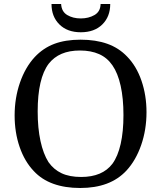

<svg xmlns="http://www.w3.org/2000/svg" viewBox="-20 -928 804 958"><path d="M711 -368Q711 -281 684.5 -204.5Q658 -128 611 -77Q570 -33 512.5 -11.5Q455 10 380 10Q304 10 246 -11Q188 -32 149 -74Q103 -122 78 -194.5Q53 -267 53 -352Q53 -439 79.5 -515.5Q106 -592 153 -643Q195 -688 250.5 -709Q306 -730 382 -730Q458 -730 515.5 -709.5Q573 -689 614 -646Q661 -598 686 -525Q711 -452 711 -368ZM168 -372Q168 -289 182 -224.5Q196 -160 222 -119Q248 -82 287.5 -63.5Q327 -45 385 -45Q491 -45 541 -111Q568 -148 582 -209.5Q596 -271 596 -354Q596 -437 582 -500Q568 -563 541 -602Q515 -640 474.5 -658Q434 -676 379 -676Q326 -676 287.5 -659.5Q249 -643 223 -610Q168 -537 168 -372ZM530 -908H482Q481 -870 451.5 -853Q422 -836 383 -836Q344 -836 315.5 -853Q287 -870 285 -908H237Q237 -845 276.5 -806Q316 -767 383 -767Q451 -767 490.5 -806Q530 -845 530 -908Z"/></svg>

Font: Domine
Style: Regular
Weight: 400
Designer: Pablo Impallari, Rodrigo Fuenzalida, Brenda Gallo
Foundry: Pablo Impallari, Rodrigo Fuenzalida, Brenda Gallo
Version: Version 2.000;September 19, 2022;FontCreator 14.0.0.2877 64-